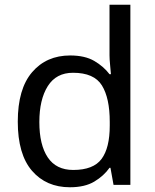

<svg xmlns="http://www.w3.org/2000/svg" viewBox="-20 -780 655 810"><path d="M275 10Q175 10 115 -59.5Q55 -129 55 -267Q55 -405 115.5 -475.5Q176 -546 276 -546Q338 -546 377.5 -523Q417 -500 442 -467H448Q447 -480 444.5 -505.5Q442 -531 442 -546V-760H530V0H459L446 -72H442Q418 -38 378 -14Q338 10 275 10ZM289 -63Q374 -63 408.5 -109.5Q443 -156 443 -250V-266Q443 -366 410 -419.5Q377 -473 288 -473Q217 -473 181.5 -416.5Q146 -360 146 -265Q146 -169 181.5 -116Q217 -63 289 -63Z"/></svg>

Font: Noto Sans Test
Style: Regular
Weight: 400
Version: Version 1.002; ttfautohint (v1.8.4.7-5d5b)